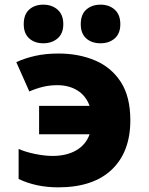

<svg xmlns="http://www.w3.org/2000/svg" viewBox="-20 -794 640 825"><path d="M230 11Q135 11 60 -25V-154Q89 -141 130.5 -132.5Q172 -124 206 -124Q266 -124 307.5 -148Q349 -172 365 -217H148V-339H365Q349 -383 312.5 -405.5Q276 -428 226 -428Q193 -428 163 -420.5Q133 -413 106 -401L50 -527Q87 -544 131.5 -554Q176 -564 232 -564Q318 -564 388 -534.5Q458 -505 499 -442Q540 -379 540 -277Q540 -141 460 -65Q380 11 230 11ZM412 -608Q374 -608 350.5 -629Q327 -650 327 -690Q327 -732 351 -753Q375 -774 412 -774Q449 -774 473 -752.5Q497 -731 497 -690Q497 -650 473 -629Q449 -608 412 -608ZM166 -608Q129 -608 105.5 -629Q82 -650 82 -690Q82 -732 105.5 -753Q129 -774 166 -774Q203 -774 227.5 -752.5Q252 -731 252 -690Q252 -650 227.5 -629Q203 -608 166 -608Z"/></svg>

Font: Noto Sans Mono Black
Style: Regular
Weight: 900
Designer: Monotype Design Team
Foundry: Monotype Imaging Inc.
Version: Version 2.014